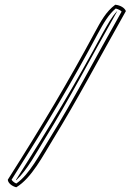

<svg xmlns="http://www.w3.org/2000/svg" viewBox="-20 -691 553 813"><path d="M13 70C14 85 32 98 49 102C114 63 162 -32 204 -100C309 -271 394 -433 513 -644C508 -658 489 -669 468 -671C429 -642 407 -601 381 -553C269 -345 164 -168 13 70ZM29 70C178 -165 284 -342 394 -548C419 -594 440 -630 470 -655C481 -652 491 -647 495 -642C377 -434 295 -274 191 -106C149 -39 104 49 49 86C39 82 32 75 29 70ZM48 70C48 71 48 71 49 72C95 29 135 -46 170 -103C275 -273 357 -433 476 -643V-644C453 -620 436 -588 415 -551C303 -343 199 -168 48 70Z"/></svg>

Font: Snowfall
Style: EcoObl
Weight: 400
Designer: Jasper
Foundry: Cannot Into Space Fonts
Version: Version 0.9